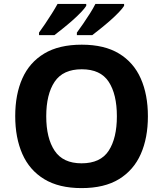

<svg xmlns="http://www.w3.org/2000/svg" viewBox="-20 -954 836 984"><path d="M738 -358Q738 -247 701.5 -164.5Q665 -82 590 -36Q515 10 398 10Q282 10 206.5 -36Q131 -82 94.5 -165Q58 -248 58 -359Q58 -470 94.5 -552Q131 -634 206.5 -679.5Q282 -725 399 -725Q515 -725 590 -679.5Q665 -634 701.5 -551.5Q738 -469 738 -358ZM217 -358Q217 -246 260 -181.5Q303 -117 398 -117Q495 -117 537 -181.5Q579 -246 579 -358Q579 -471 537 -535Q495 -599 399 -599Q303 -599 260 -535Q217 -471 217 -358ZM616 -924Q608 -911 589 -891Q570 -871 545 -849Q520 -827 495.5 -807.5Q471 -788 453 -774H374V-787Q388 -806 406 -832Q424 -858 441 -885Q458 -912 469 -934H616ZM422 -924Q414 -911 395 -891Q376 -871 351 -849Q326 -827 301.5 -807.5Q277 -788 259 -774H180V-787Q194 -806 211.5 -832Q229 -858 246 -885Q263 -912 275 -934H422Z"/></svg>

Font: Noto Sans Myanmar
Style: Bold
Weight: 700
Designer: Monotype Design Team
Foundry: Monotype Imaging Inc.
Version: Version 2.107; ttfautohint (v1.8.4.7-5d5b)